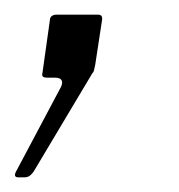

<svg xmlns="http://www.w3.org/2000/svg" viewBox="-31 -106 244 262"><path d="M-6 136Q-14 136 -8 126L52 13Q55 7 53 3.5Q51 0 44 0H34Q29 0 27.5 -1.5Q26 -3 27 -7L37 -78Q37 -82 39.5 -84Q42 -86 46 -86H103Q110 -86 108 -77L99 -18Q98 -14 97.5 -11Q97 -8 95 -6L15 128Q13 131 10 133.5Q7 136 2 136H-6Z"/></svg>

Font: Libre Franklin Thin ExtraLight
Style: Italic
Weight: 250
Italic angle: -8°
Version: Version 3.000